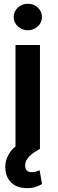

<svg xmlns="http://www.w3.org/2000/svg" viewBox="-20 -782 306 1009"><path d="M121.4 206.7Q98.7 206.7 79.2 200.6Q59.7 194.6 44.9 182.7Q30.2 170.8 21 153.2Q11.7 135.7 8.9 112.9Q6.7 96.6 8.7 79.7Q10.7 62.9 17 46.7Q23.4 30.5 34.4 15.4Q45.5 0.4 61.4 -12.4V-545.5H190V0Q173.7 9.2 159.4 18.8Q145.2 28.4 134.8 39.1Q124.3 49.7 118.3 61.6Q112.2 73.5 112.2 87.4Q112.2 104.4 120.6 113.6Q128.9 122.9 147.4 122.9Q160.9 122.9 171 119.3Q181.1 115.8 188.2 112.9L201 185.4Q188.2 192.8 168.3 199.8Q148.4 206.7 121.4 206.7ZM126.4 -622.9Q111.2 -622.9 97.5 -628.4Q83.8 -633.9 73.7 -643.3Q63.6 -652.7 57.7 -665.5Q51.8 -678.3 51.8 -692.5Q51.8 -707 57.7 -719.8Q63.6 -732.6 73.7 -742Q83.8 -751.4 97.5 -756.9Q111.2 -762.4 126.4 -762.4Q141.7 -762.4 155.2 -756.9Q168.7 -751.4 178.8 -742Q188.9 -732.6 194.8 -719.8Q200.6 -707 200.6 -692.5Q200.6 -678.3 194.8 -665.5Q188.9 -652.7 178.8 -643.3Q168.7 -633.9 155.2 -628.4Q141.7 -622.9 126.4 -622.9Z"/></svg>

Font: Interop SemBd
Style: Regular
Weight: 600
Designer: Rasmus Andersson, Google, Jang Haemin
Foundry: jhaemin
Version: Version 1.008